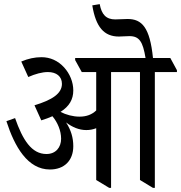

<svg xmlns="http://www.w3.org/2000/svg" viewBox="-20 -904 877 930"><path d="M222 -83C290 -83 335 -125 335 -196C335 -237 324 -274 300 -311C330 -288 363 -274 398 -274C415 -274 431 -277 446 -283V-32L509 6H518V-555H658V-32L721 6H730V-555H837V-564L805 -623H721C706 -772 667 -812 598 -812C577 -812 562 -810 538 -810C494 -810 472 -834 463 -884L427 -878C444 -773 484 -727 556 -727C571 -727 589 -729 607 -729C655 -729 672 -702 685 -623H344V-613L376 -555H446V-369C425 -349 399 -339 365 -339C334 -339 300 -348 273 -362C316 -389 335 -423 335 -466C335 -507 318 -547 291 -577C261 -610 223 -627 181 -627C148 -627 116 -620 83 -606L117 -531C151 -546 184 -555 212 -555C253 -555 280 -534 280 -498C280 -451 233 -420 147 -394L180 -321C200 -327 218 -334 234 -341C259 -311 276 -271 276 -232C276 -190 250 -158 205 -158C133 -158 90 -226 53 -332L11 -317C51 -193 114 -83 222 -83Z"/></svg>

Font: Noto Serif Devanagari Condensed
Style: Regular
Weight: 400
Width: 3
Designer: Universal Thirst, Indian Type Foundry and the Monotype Design Team
Foundry: Monotype Imaging Inc.
Version: Version 2.004